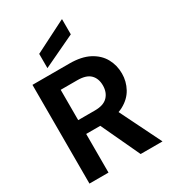

<svg xmlns="http://www.w3.org/2000/svg" viewBox="-227 -1069 1045 1179"><g transform="rotate(-30 295.0 -479.0)"><path d="M50 0V-700H312Q397 -700 452 -671Q507 -642 534 -593.5Q561 -545 561 -486Q561 -430 534.5 -381.5Q508 -333 453 -303.5Q398 -274 311 -274H185V0ZM413 0 269 -308H416L568 0ZM185 -372H304Q365 -372 394 -402Q423 -432 423 -481Q423 -530 394.5 -558.5Q366 -587 303 -587H185ZM181 -743V-844L406 -958H409V-851Z"/></g></svg>

Font: DM Sans 36pt
Style: Bold
Weight: 700
Version: Version 4.004;gftools[0.9.30]